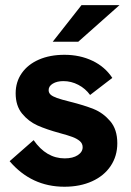

<svg xmlns="http://www.w3.org/2000/svg" viewBox="-20 -717 512 748"><path d="M17.5 -89 111 -171Q160.5 -100 232 -100Q264 -100 283 -112.5Q302 -125 302 -143.5Q302 -158 290.8 -167.5Q279.5 -177 262 -183.5Q244.5 -190 213 -198.5Q161.5 -212.5 126.2 -228.2Q91 -244 66 -274.5Q41 -305 41 -353.5Q41 -398 64.8 -432Q88.5 -466 131.5 -484.8Q174.5 -503.5 231 -503.5Q291.5 -503.5 340.2 -480.2Q389 -457 417.5 -413.5L331 -347Q313 -372 285.2 -386.5Q257.5 -401 227 -401Q202 -401 185.8 -391.2Q169.5 -381.5 169.5 -366Q169.5 -355.5 177 -348.5Q184.5 -341.5 202 -335.2Q219.5 -329 252 -321Q308 -307 344.8 -292.2Q381.5 -277.5 409.2 -245.2Q437 -213 437 -159Q437 -109 411.2 -70.5Q385.5 -32 338.8 -10.8Q292 10.5 231 10.5Q102.5 10.5 17.5 -89ZM297.5 -697H445.5L285 -554.5H185.5Z"/></svg>

Font: HK Grotesk ExtraBold
Style: Regular
Weight: 800
Designer: Alfredo Marco Pradil
Foundry: Hanken Design Co.
Version: Version 3.001